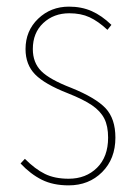

<svg xmlns="http://www.w3.org/2000/svg" viewBox="-20 -549 418 579"><path d="M316 -474 304 -459Q276 -485 250 -497Q224 -509 189 -509Q142 -509 110.5 -479.5Q79 -450 79 -401Q79 -360 104.5 -334.5Q130 -309 195 -284Q269 -254 298.5 -222.5Q328 -191 328 -134Q328 -70 288 -30Q248 10 187 10Q140 10 106 -7Q72 -24 42 -56L55 -70Q86 -39 115.5 -24.5Q145 -10 187 -10Q239 -10 272.5 -43Q306 -76 306 -134Q306 -169 294.5 -191.5Q283 -214 257.5 -231.5Q232 -249 184 -268Q115 -295 86 -324.5Q57 -354 57 -401Q57 -456 95 -492.5Q133 -529 188 -529Q226 -529 256.5 -515.5Q287 -502 316 -474Z"/></svg>

Font: Fira Sans Extra Condensed Thin
Style: Regular
Weight: 250
Width: 1
Designer: Carrois Corporate & Edenspiekermann AG
Foundry: Carrois Corporate GbR & Edenspiekermann AG
Version: Version 4.203